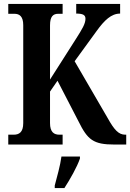

<svg xmlns="http://www.w3.org/2000/svg" viewBox="-20 -734 661 975"><path d="M22 0H298V-50H282C254 -50 234 -63 234 -109V-269L272 -324L379 -117C425 -24 454 0 561 0H621V-50H616C582 -50 560 -75 527 -134L359 -423L471 -577C510 -631 545 -665 590 -665V-714H367V-665C401 -665 414 -658 414 -639C414 -613 397 -586 366 -537L234 -330V-605C234 -651 250 -664 276 -664H298V-714H22V-664H53C79 -664 98 -651 98 -606V-109C98 -62 77 -50 49 -50H22ZM258 208V221H307C335 178 372 113 386 71V61H292C286 107 269 166 258 208Z"/></svg>

Font: Noto Serif Lao ExtraCondensed
Style: Bold
Weight: 700
Width: 2
Designer: Monotype Design Team
Foundry: Monotype Imaging Inc.
Version: Version 2.003